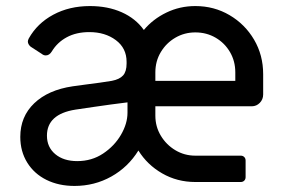

<svg xmlns="http://www.w3.org/2000/svg" viewBox="-20 -601 945 634"><path d="M226 13Q174 13 133.5 -7Q93 -27 70 -64Q47 -101 47 -149Q47 -216 93 -260Q139 -304 220 -316Q241 -319 264 -322Q287 -325 309.5 -328Q332 -331 349 -334Q375 -339 386.5 -352Q398 -365 398 -391V-397Q398 -442 362.5 -468.5Q327 -495 275 -495Q232 -495 200.5 -478Q169 -461 151 -431Q143 -418 131 -418Q124 -418 118 -423L81 -447Q72 -455 72 -464Q72 -468 75 -474Q103 -524 156 -552.5Q209 -581 277 -581Q336 -581 382 -560.5Q428 -540 455 -502Q485 -538 529.5 -559.5Q574 -581 625 -581Q687 -581 738 -551Q789 -521 819 -470Q849 -419 849 -356V-289Q849 -273 838 -261.5Q827 -250 811 -250H493V-219Q493 -183 511 -153Q529 -123 559 -105Q589 -87 625 -87H775Q782 -87 786.5 -82.5Q791 -78 791 -71V-16Q791 -9 786.5 -4.5Q782 0 775 0H625Q565 0 515.5 -28.5Q466 -57 437 -104Q403 -49 347.5 -18Q292 13 226 13ZM235 -69Q283 -69 320.5 -94Q358 -119 379.5 -156Q401 -193 401 -229V-263Q374 -260 346.5 -256Q319 -252 290 -248Q261 -244 229 -239Q135 -224 135 -153Q135 -115 162.5 -92Q190 -69 235 -69ZM493 -334H757V-362Q757 -399 739.5 -429Q722 -459 692 -476.5Q662 -494 625 -494Q589 -494 559 -476.5Q529 -459 511 -429Q493 -399 493 -362Z"/></svg>

Font: Miriam Libre Medium
Style: Regular
Weight: 500
Version: Version 2.000